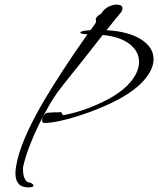

<svg xmlns="http://www.w3.org/2000/svg" viewBox="-20 -667 687 834"><path d="M105 147Q74 147 60.5 131Q47 115 47 86Q47 71 50 55Q59 1 87 -65.5Q115 -132 157.5 -206Q200 -280 252 -359.5Q304 -439 360 -518Q329 -519 329 -526Q329 -533 373 -536Q376 -540 379 -544Q382 -548 385 -552Q387 -556 390 -559.5Q393 -563 395 -567Q397 -571 397 -574Q397 -577 396.5 -579Q396 -581 396 -582Q396 -595 419 -607Q431 -627 450 -637Q469 -647 486 -647Q512 -647 512 -630Q512 -619 502 -609L469 -569Q465 -564 458.5 -555.5Q452 -547 443 -536Q540 -530 593.5 -495.5Q647 -461 647 -410Q647 -368 609 -322.5Q571 -277 496 -236Q457 -215 411.5 -196.5Q366 -178 321 -163.5Q276 -149 237.5 -141Q199 -133 173 -133H172Q163 -133 163 -144Q163 -155 170.5 -166Q178 -177 187 -177Q192 -178 198.5 -178Q205 -178 215 -179Q224 -179 231 -179Q238 -179 242 -180H243Q249 -180 250 -171Q254 -167 257 -167Q357 -186 457 -240Q519 -275 551.5 -316.5Q584 -358 584 -398Q584 -444 542.5 -476Q501 -508 426 -515Q374 -448 337 -401.5Q300 -355 278 -328L245 -286Q221 -256 196 -213.5Q171 -171 148 -124Q125 -77 107.5 -30.5Q90 16 81 55Q80 58 80 62.5Q80 67 80 72Q80 92 87 108Q94 124 104 125Q119 127 125 137V139Q125 147 105 147Z"/></svg>

Font: Allison
Style: Regular
Weight: 400
Designer: Robert E. Leuschke
Foundry: Robert E. Leuschke
Version: Version 1.010; ttfautohint (v1.8.3)